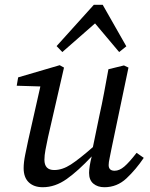

<svg xmlns="http://www.w3.org/2000/svg" viewBox="-20 -771 629 804"><path d="M159 13Q122 13 100.5 -7.5Q79 -28 79 -67Q79 -91 85.5 -123Q92 -155 98 -183L149 -409L50 -412L56 -447L230 -498L248 -488L181 -196Q175 -168 170.5 -144Q166 -120 166 -102Q166 -59 207 -59Q241 -59 276.5 -82Q312 -105 369 -155L396 -286Q407 -335 416 -383.5Q425 -432 434 -481L499 -497L518 -488L447 -149Q443 -127 439 -109Q435 -91 435 -80Q435 -56 460 -56Q480 -56 500.5 -73.5Q521 -91 552 -131L582 -110Q549 -61 509.5 -24Q470 13 417 13Q389 13 371 -2Q353 -17 353 -47Q353 -72 364 -116Q308 -56 259.5 -21.5Q211 13 159 13ZM479 -553 378 -673 241 -553 217 -578 373 -751H410L509 -577Z"/></svg>

Font: Source Serif 4 SmText
Style: Italic
Weight: 400
Italic angle: -12°
Designer: Frank Grießhammer
Foundry: Adobe
Version: Version 4.005;hotconv 1.1.0;makeotfexe 2.6.0